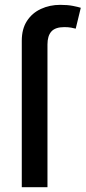

<svg xmlns="http://www.w3.org/2000/svg" viewBox="-20 -776 355 796"><path d="M70.3 0V-606.9Q70.3 -656.2 91.8 -689.2Q113.3 -722.2 149.7 -739Q186 -755.9 230 -755.9Q260.3 -755.9 282.5 -751.5Q304.7 -747.1 314.9 -743.7L293.9 -657.2Q287.1 -659.2 274.9 -661.4Q262.7 -663.6 246.6 -663.6Q209.5 -663.6 193.1 -645.5Q176.8 -627.4 176.8 -591.8V0Z"/></svg>

Font: Inter 17pt Medium
Style: Regular
Weight: 500
Version: Version 4.001;git-66647c0bb